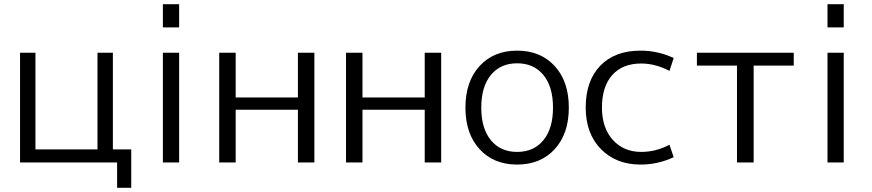

<svg xmlns="http://www.w3.org/2000/svg" viewBox="-20 -770 4134 910"><path d="M515 -62H602V120H535V0H75V-520H148V-62H442V-520H515Z M752 0V-520H829V0ZM752 -640V-750H829V-640Z M1097 -250V0H1019V-520H1097V-308H1392V-520H1470V0H1392V-250Z M1698 -250V0H1620V-520H1698V-308H1993V-520H2071V0H1993V-250Z M2555.5 -414.5Q2510 -470 2431 -470Q2352 -470 2306.5 -414.5Q2261 -359 2261 -260Q2261 -161 2306.5 -105.5Q2352 -50 2431 -50Q2510 -50 2555.5 -105.5Q2601 -161 2601 -260Q2601 -359 2555.5 -414.5ZM2609 -63Q2542 10 2431 10Q2320 10 2253 -63Q2186 -136 2186 -260Q2186 -384 2253 -457Q2320 -530 2431 -530Q2542 -530 2609 -457Q2676 -384 2676 -260Q2676 -136 2609 -63Z M3019 -469Q2931 -469 2882 -414.5Q2833 -360 2833 -260Q2833 -164 2884.5 -107Q2936 -50 3019 -50Q3089 -50 3153 -84L3173 -25Q3098 10 3016 10Q2900 10 2828 -63.5Q2756 -137 2756 -260Q2756 -387 2825 -458.5Q2894 -530 3016 -530Q3098 -530 3173 -495L3153 -434Q3086 -469 3019 -469Z M3742 -459H3552V0H3473V-459H3283V-520H3742Z M3902 0V-520H3979V0ZM3902 -640V-750H3979V-640Z"/></svg>

Font: M PLUS 1p
Style: Regular
Weight: 400
Version: Version 1.062